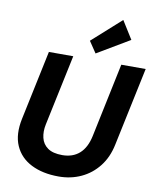

<svg xmlns="http://www.w3.org/2000/svg" viewBox="-103 -1045 930 1136"><g transform="rotate(10 362.5 -476.5)"><path d="M327.6 12.7Q231.4 12.7 162.8 -22Q94.2 -56.6 64.9 -123.3Q35.6 -189.9 55.7 -285.6L143.6 -703.1H290L200.2 -277.8Q190.9 -233.9 199.7 -196.8Q208.5 -159.7 239.5 -137.7Q270.5 -115.7 327.1 -115.7Q390.1 -115.7 430.2 -151.4Q470.2 -187 485.4 -258.3L578.6 -703.1H725.1L625.5 -231Q609.4 -153.3 566.7 -98.9Q523.9 -44.4 462.4 -15.9Q400.9 12.7 327.6 12.7ZM417 -742.2 371.1 -810.5 544.4 -965.8 611.8 -857.9Z"/></g></svg>

Font: Schibsted Grotesk
Style: Bold Italic
Weight: 700
Italic angle: -12°
Designer: Bakken & Baeck AS, Henrik Kongsvoll
Foundry: Schibsted ASA
Version: Version 1.100;gftools[0.9.25]